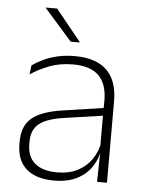

<svg xmlns="http://www.w3.org/2000/svg" viewBox="-51 -722 580 773"><g transform="rotate(5 239.0 -335.5)"><path d="M369.5 0 372 -125 370 -131.5V-290L370.5 -328Q370.5 -394.5 337 -428.5Q303.5 -462.5 232.5 -462.5Q178.5 -462.5 135.2 -445.5Q92 -428.5 61 -407L65.5 -444Q82 -456 106.8 -468.2Q131.5 -480.5 164 -488.5Q196.5 -496.5 237 -496.5Q282 -496.5 314.8 -485Q347.5 -473.5 368.5 -451.8Q389.5 -430 399.5 -399Q409.5 -368 409.5 -328.5V0ZM196 10Q123.5 10 84.2 -24.2Q45 -58.5 45 -124V-136.5Q45 -197.5 83 -229.8Q121 -262 208 -274.5L379.5 -300L381.5 -269L213.5 -244.5Q145 -234.5 114.8 -210Q84.5 -185.5 84.5 -138.5V-128Q84.5 -77 115.5 -50.5Q146.5 -24 206 -24Q254.5 -24 289.2 -42.2Q324 -60.5 345.2 -91.8Q366.5 -123 373 -162L383.5 -131H374.5Q369.5 -94 348.5 -61.8Q327.5 -29.5 289.5 -9.8Q251.5 10 196 10ZM148.5 -681 251.5 -554V-553H214.5L102.5 -680V-681Z"/></g></svg>

Font: Anek Odia Medium ExtraLight
Style: Regular
Weight: 250
Version: Version 1.003